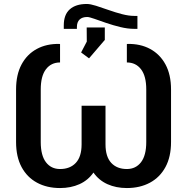

<svg xmlns="http://www.w3.org/2000/svg" viewBox="-20 -927 918 957"><path d="M279.3 10.3Q213.9 10.3 164.6 -16.4Q115.2 -43 87.6 -94.2Q60.1 -145.5 60.1 -219.2V-481Q60.1 -554.7 87.4 -605.7Q114.7 -656.7 163.6 -683.1Q212.4 -709.5 276.4 -708L279.3 -707V-615.7Q234.9 -615.7 209 -581.8Q183.1 -547.9 183.1 -481V-219.2Q183.1 -152.3 209 -118.4Q234.9 -84.5 279.3 -84.5Q329.1 -84.5 357.9 -115.2Q386.7 -146 386.7 -207.5V-399.9H505.9V-207.5Q505.9 -146 534.4 -115.2Q563 -84.5 612.3 -84.5Q656.7 -84.5 682.9 -118.4Q709 -152.3 709 -219.2V-481Q709 -547.9 682.9 -581.8Q656.7 -615.7 612.3 -615.7V-707L615.2 -708Q679.2 -709.5 728.3 -683.1Q777.3 -656.7 804.9 -605.7Q832.5 -554.7 832.5 -481V-219.2Q832.5 -145.5 804.7 -94.2Q776.9 -43 727.3 -16.4Q677.7 10.3 612.3 10.3Q558.6 10.3 515.6 -9Q472.7 -28.3 445.8 -66.9Q418.9 -28.3 376 -9Q333 10.3 279.3 10.3ZM423.8 -636.2 384.3 -665.5 412.6 -719.7 412.1 -790H502.4V-728ZM297.9 -783.2V-800.8Q297.9 -854 327.9 -880.6Q357.9 -907.2 412.6 -907.2Q430.2 -907.2 458.7 -898.2Q487.3 -889.2 521 -877.2Q554.7 -865.2 588.4 -856.4Q622.1 -847.7 649.4 -847.7H665V-783.2H648.9Q616.7 -783.2 580.3 -792Q543.9 -800.8 509.8 -812.5Q475.6 -824.2 450.2 -833.3Q424.8 -842.3 414.6 -842.3Q390.1 -842.3 376.7 -829.6Q363.3 -816.9 363.3 -792V-783.2Z"/></svg>

Font: Roboto Slab LO Medium
Style: Regular
Weight: 500
Designer: Google
Version: Version 2.000